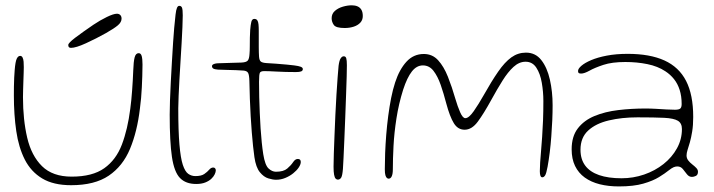

<svg xmlns="http://www.w3.org/2000/svg" viewBox="-20 -652 2626 706"><path d="M241.5 29Q176.5 29 135.2 4.2Q94 -20.5 71.2 -65.2Q48.5 -110 39.8 -170Q31 -230 31 -301Q31 -317 31.2 -333.8Q31.5 -350.5 32.2 -366.5Q33 -382.5 34 -394.5Q36.5 -425.5 41.5 -436Q46.5 -446.5 54 -446.5Q60 -446.5 63 -440.5Q66 -434.5 66.8 -425Q67.5 -415.5 67.5 -405Q67.5 -397 67 -383.2Q66.5 -369.5 66 -353.5Q65.5 -337.5 65 -322Q64.5 -306.5 64.5 -294.5Q64.5 -212 80 -145.8Q95.5 -79.5 134.5 -41Q173.5 -2.5 243.5 -2.5Q320 -2.5 363.5 -33.5Q407 -64.5 428.2 -120.5Q449.5 -176.5 459 -251.5Q461 -267 462.8 -284.2Q464.5 -301.5 465.8 -319.5Q467 -337.5 468.2 -356.2Q469.5 -375 470 -393.5Q471 -425 475 -440.8Q479 -456.5 490 -456.5Q498 -456.5 501 -446Q504 -435.5 504 -414.5Q504 -393 503.2 -372Q502.5 -351 501.5 -330.8Q500.5 -310.5 498.8 -291Q497 -271.5 494.5 -253Q484.5 -168 458 -104.5Q431.5 -41 379.8 -6Q328 29 241.5 29ZM241 -476Q236 -476 233.5 -478.5Q231 -481 231 -486.5Q231 -494 256.8 -513.5Q282.5 -533 323.5 -561Q348 -577.5 372.8 -589.5Q397.5 -601.5 410 -601.5Q417.5 -601.5 422.2 -596.8Q427 -592 427 -583.5Q427 -570.5 413.5 -559Q400 -547.5 370 -530.5Q333.5 -510 296.2 -493Q259 -476 241 -476Z M701.5 24.5Q663 24.5 641.8 2.5Q620.5 -19.5 612.2 -75Q604 -130.5 604 -230.5Q604 -249.5 605 -281Q606 -312.5 608 -350.2Q610 -388 612.2 -425.8Q614.5 -463.5 616.5 -496Q618.5 -528.5 620.5 -549Q623.5 -580.5 625.5 -598.2Q627.5 -616 630.8 -623.2Q634 -630.5 639 -630.5Q646.5 -630.5 649.2 -623.8Q652 -617 652 -595.5Q652 -579 650.8 -552.2Q649.5 -525.5 647.8 -493.2Q646 -461 643.8 -426.8Q641.5 -392.5 639.8 -359.8Q638 -327 636.8 -299.5Q635.5 -272 635.5 -253.5Q635.5 -170.5 639.8 -120.8Q644 -71 652.2 -46Q660.5 -21 672.2 -12.8Q684 -4.5 698.5 -4.5Q720 -4.5 731.2 -12.2Q742.5 -20 749.2 -28Q756 -36 764 -36Q768.5 -36 771 -33Q773.5 -30 773.5 -25.5Q773.5 -19.5 769.5 -11Q765.5 -2.5 757 5.5Q748.5 13.5 734.8 19Q721 24.5 701.5 24.5Z M995 9Q983.5 9 966.8 4Q950 -1 935.5 -18.8Q921 -36.5 915.5 -74Q913 -91.5 910.5 -114.8Q908 -138 905.8 -165.8Q903.5 -193.5 901.8 -224.2Q900 -255 898.8 -287.8Q897.5 -320.5 897 -354Q896.5 -376.5 892.2 -384Q888 -391.5 875 -392.5Q866 -393.5 848.2 -394Q830.5 -394.5 812 -395Q793.5 -395.5 781.5 -396Q769 -397 764.2 -400Q759.5 -403 759.5 -409Q759.5 -412 762.2 -414.2Q765 -416.5 771 -418Q777 -419.5 786.5 -419.5Q817.5 -420.5 835 -421Q852.5 -421.5 868.5 -422Q886 -423 891.2 -429.5Q896.5 -436 897.5 -454Q898.5 -464.5 898.5 -480.8Q898.5 -497 898.8 -513.8Q899 -530.5 900 -542Q901.5 -561 904.2 -571.8Q907 -582.5 915 -582.5Q922.5 -582.5 926 -577.5Q929.5 -572.5 930.5 -562.8Q931.5 -553 931.5 -538.5Q931.5 -519.5 931.5 -504.8Q931.5 -490 931.5 -478.8Q931.5 -467.5 931.8 -459Q932 -450.5 932.5 -444Q933.5 -430 939.2 -425.5Q945 -421 960.5 -420Q974.5 -419.5 995 -417.8Q1015.5 -416 1034.2 -414.5Q1053 -413 1062 -411.5Q1078 -409.5 1085.8 -406.5Q1093.5 -403.5 1093.5 -398Q1093.5 -392 1087.5 -389.5Q1081.5 -387 1068 -387Q1029 -387 998 -388.8Q967 -390.5 951.5 -390.5Q939 -390.5 935.8 -384.8Q932.5 -379 932.5 -351Q932.5 -323.5 933.2 -294.5Q934 -265.5 935.2 -236.5Q936.5 -207.5 938.2 -180Q940 -152.5 942.5 -128.2Q945 -104 948 -85Q954.5 -44.5 967.5 -32.5Q980.5 -20.5 994.5 -20.5Q1022.5 -20.5 1036.2 -32.2Q1050 -44 1057.8 -55.8Q1065.5 -67.5 1075 -67.5Q1080.5 -67.5 1083.2 -64.8Q1086 -62 1086 -56.5Q1086 -47.5 1078.5 -36.2Q1071 -25 1058.2 -14.8Q1045.5 -4.5 1029.2 2.2Q1013 9 995 9Z M1222 8.5Q1218 8.5 1214.2 4.8Q1210.5 1 1208.5 -9.5Q1206.5 -20 1206.5 -39.5Q1206.5 -57.5 1207.5 -87.5Q1208.5 -117.5 1210 -154.2Q1211.5 -191 1213.2 -229.8Q1215 -268.5 1217.2 -304.2Q1219.5 -340 1221.5 -367.8Q1223.5 -395.5 1225 -410Q1227.5 -429.5 1232.5 -437.2Q1237.5 -445 1244 -445Q1251 -445 1253.2 -437.8Q1255.5 -430.5 1255.5 -412Q1255.5 -400 1254.8 -370.5Q1254 -341 1252.5 -301.8Q1251 -262.5 1249.5 -220.2Q1248 -178 1246.2 -139Q1244.5 -100 1243.2 -71.2Q1242 -42.5 1241 -31Q1239 -6 1234.5 1.2Q1230 8.5 1222 8.5ZM1247.5 -549Q1215.5 -549 1207.5 -560.2Q1199.5 -571.5 1199.5 -585Q1199.5 -601.5 1211.5 -612Q1223.5 -622.5 1240.8 -627.5Q1258 -632.5 1273.5 -632.5Q1285.5 -632.5 1294.8 -628.5Q1304 -624.5 1309 -615.8Q1314 -607 1314 -593Q1314 -578.5 1305 -568.8Q1296 -559 1280.8 -554Q1265.5 -549 1247.5 -549Z M1409 5Q1406 5 1402.8 2.5Q1399.5 0 1397.2 -7.5Q1395 -15 1395 -30Q1395 -57 1396.2 -89.2Q1397.5 -121.5 1400.2 -156.2Q1403 -191 1407.5 -225.5Q1412 -260 1418.2 -291.5Q1424.5 -323 1433 -349Q1448.5 -396.5 1474.5 -425Q1500.5 -453.5 1538.5 -453.5Q1570 -453.5 1591 -430.5Q1612 -407.5 1627 -369.8Q1642 -332 1654.5 -288.5Q1662.5 -261 1672 -239.2Q1681.5 -217.5 1691 -217.5Q1704 -217.5 1722 -243.2Q1740 -269 1758 -301Q1787.5 -353.5 1811.8 -388.5Q1836 -423.5 1860.2 -441Q1884.5 -458.5 1914 -458.5Q1949 -458.5 1970.5 -431Q1992 -403.5 2002 -359.2Q2012 -315 2012 -265Q2012 -239.5 2010.8 -210.2Q2009.5 -181 2007.2 -150.8Q2005 -120.5 2001.5 -92Q1998 -63.5 1993.5 -39Q1989 -14.5 1984.5 -7.2Q1980 0 1974 0Q1969.5 0 1967.2 -5.8Q1965 -11.5 1965 -22.5Q1965 -36 1966.2 -54.8Q1967.5 -73.5 1969.5 -97Q1971.5 -120.5 1973.5 -148.8Q1975.5 -177 1976.8 -210Q1978 -243 1978 -280.5Q1978 -314.5 1972.2 -347.8Q1966.5 -381 1952.2 -403Q1938 -425 1912.5 -425Q1889 -425 1868.2 -406Q1847.5 -387 1827.8 -355.5Q1808 -324 1787.5 -286.5Q1759 -234.5 1737 -204.8Q1715 -175 1688.5 -175Q1663.5 -175 1648.8 -199Q1634 -223 1621 -271.5Q1611.5 -308 1600.5 -339.8Q1589.5 -371.5 1574 -391.5Q1558.5 -411.5 1535 -411.5Q1512 -411.5 1494.5 -389.2Q1477 -367 1462.5 -322.5Q1446 -270 1437.8 -216.8Q1429.5 -163.5 1427 -115.5Q1424.5 -67.5 1424.5 -29.5Q1424.5 -12.5 1420.5 -3.8Q1416.5 5 1409 5Z M2255.5 33.5Q2217 33.5 2185.2 25.5Q2153.5 17.5 2130.2 0.8Q2107 -16 2094.5 -41.8Q2082 -67.5 2082 -103Q2082 -150.5 2104.8 -180Q2127.5 -209.5 2166.2 -225.5Q2205 -241.5 2253.5 -247.2Q2302 -253 2353.5 -253Q2372.5 -253 2392.8 -251.8Q2413 -250.5 2431 -249.5Q2449 -248.5 2462 -248.5Q2476.5 -248.5 2481.5 -253Q2486.5 -257.5 2486.5 -269.5Q2486.5 -298.5 2479.2 -321.2Q2472 -344 2458.5 -361Q2445 -378 2426.5 -390Q2398.5 -408.5 2360.5 -416.2Q2322.5 -424 2279.5 -424Q2230.5 -424 2198.8 -413.5Q2167 -403 2147.8 -392.2Q2128.5 -381.5 2117 -381.5Q2110.5 -381.5 2108 -383.5Q2105.5 -385.5 2105.5 -391Q2105.5 -399.5 2118 -410.2Q2130.5 -421 2154 -431Q2177.5 -441 2211.5 -447.5Q2245.5 -454 2288 -454Q2369.5 -454 2423 -429.8Q2476.5 -405.5 2502.8 -354.5Q2529 -303.5 2529 -222Q2529 -191.5 2525.2 -168.5Q2521.5 -145.5 2516.8 -129Q2512 -112.5 2508.2 -100.8Q2504.5 -89 2504.5 -80.5Q2504.5 -70 2510.8 -62Q2517 -54 2525.5 -47.5Q2534 -41 2540.2 -34.5Q2546.5 -28 2546.5 -20.5Q2546.5 -9 2538.8 -5.2Q2531 -1.5 2524.5 -1.5Q2513.5 -1.5 2506 -11.2Q2498.5 -21 2490.8 -30.5Q2483 -40 2470.5 -40Q2464 -40 2457.2 -37.2Q2450.5 -34.5 2439 -25.5Q2425.5 -14.5 2403.2 -0.8Q2381 13 2345.5 23.2Q2310 33.5 2255.5 33.5ZM2265.5 3.5Q2308.5 3.5 2348.5 -10.2Q2388.5 -24 2419.8 -48.8Q2451 -73.5 2469.2 -106.5Q2487.5 -139.5 2487.5 -177.5Q2487.5 -199 2472.5 -208Q2457.5 -217 2422 -218.8Q2386.5 -220.5 2324 -220.5Q2266.5 -220.5 2218.8 -209.2Q2171 -198 2142.8 -172Q2114.5 -146 2114.5 -101.5Q2114.5 -66.5 2131.8 -43.2Q2149 -20 2182.8 -8.2Q2216.5 3.5 2265.5 3.5Z"/></svg>

Font: Gluten Thin Thin
Style: Regular
Weight: 250
Version: Version 1.300